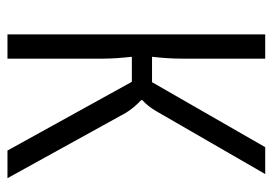

<svg xmlns="http://www.w3.org/2000/svg" viewBox="-128 -602 730 514"><g transform="rotate(90 237.0 -345.0)"><path d="M199 -333H132Q137 -288 137 -255V0H72V-690H137V-467Q137 -430 132 -387H200L374 -690H446L278 -399Q264 -375 248 -361V-358Q270 -337 282 -317L457 0H383Z"/></g></svg>

Font: exo2condensed_l
Style: Regular
Weight: 300
Width: 3
Designer: Natanael Gama
Version: Version 1.001;PS 001.001;hotconv 1.0.70;makeotf.lib2.5.58329